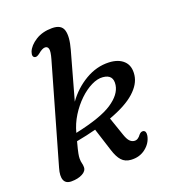

<svg xmlns="http://www.w3.org/2000/svg" viewBox="-133 -818 827 927"><g transform="rotate(-20 280.5 -354.0)"><path d="M186 -577.5Q196.5 -614.5 193 -628.2Q189.5 -642 176 -642Q162 -642 140 -623.5Q124.5 -611.5 115.5 -614.5Q99.5 -619.5 108.5 -645Q120 -673.5 155 -695.8Q190 -718 239.5 -718Q287.5 -718 297.2 -684.5Q307 -651 289.5 -588.5L222 -346.5Q262 -402.5 320.2 -436.8Q378.5 -471 441 -468.5Q490 -466.5 516.2 -440.8Q542.5 -415 536.5 -368.5Q531 -324 486.5 -284Q442 -244 354 -212L386.5 -117.5Q395 -92.5 404.8 -82.2Q414.5 -72 426.5 -70.5Q437.5 -69 446.2 -74.8Q455 -80.5 461.5 -90Q472.5 -103 484.5 -100Q499 -96 495 -72Q488 -36 456.5 -11.5Q425 13 381.5 10Q352 8 334.8 -11Q317.5 -30 305.5 -68.5L268 -186Q221 -173.5 167 -163.5Q155.5 -120.5 152.8 -105.2Q150 -90 150 -80.5Q150 -65 152.8 -55.8Q155.5 -46.5 155.5 -34.5Q155.5 -15 132.8 -2.8Q110 9.5 76 9.5Q47 9.5 38.5 -12Q30 -33.5 41.5 -72.5ZM389.5 -411.5Q362.5 -414 330.5 -398.2Q298.5 -382.5 268 -353.2Q237.5 -324 213.2 -285.2Q189 -246.5 177.5 -202.5Q311.5 -231 369.5 -269.5Q427.5 -308 434.5 -354.5Q442.5 -407 389.5 -411.5Z"/></g></svg>

Font: Fraunces 9pt S050
Style: Italic
Weight: 400
Italic angle: -16°
Version: Version 1.000; ttfautohint (v1.8.3)